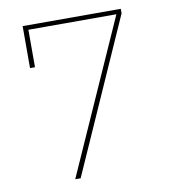

<svg xmlns="http://www.w3.org/2000/svg" viewBox="-79 -768 758 838"><g transform="rotate(-10 300.0 -349.0)"><path d="M187 0 489 -678H99V-512H77V-698H512V-678L211 0Z"/></g></svg>

Font: IBM Plex Sans Thai Thin
Style: Regular
Weight: 100
Designer: Mike Abbink, Paul van der Laan, Pieter van Rosmalen, Ben Mitchell, Mark Frömberg
Foundry: Bold Monday
Version: Version 1.1